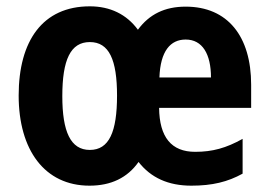

<svg xmlns="http://www.w3.org/2000/svg" viewBox="-20 -577 850 607"><path d="M567 -556C501 -556 452 -532 416 -483C380 -532 328 -557 264 -557C115 -557 39 -448 39 -275C39 -103 121 10 263 10C331 10 383 -15 418 -65C457 -15 512 10 585 10C651 10 700 -2 747 -28V-138C695 -109 652 -97 597 -97C522 -97 484 -143 483 -236H774V-309C774 -462 700 -556 567 -556ZM567 -452C620 -452 647 -406 647 -332H484C487 -416 519 -452 567 -452ZM264 -444C325 -444 350 -388 350 -275C350 -160 325 -103 264 -103C203 -103 177 -161 177 -273C177 -388 203 -444 264 -444Z"/></svg>

Font: Noto Sans Ethiopic Condensed
Style: Bold
Weight: 700
Width: 3
Designer: Monotype Design Team
Foundry: Monotype Imaging Inc.
Version: Version 2.102